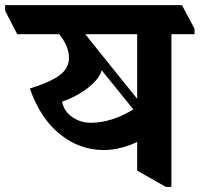

<svg xmlns="http://www.w3.org/2000/svg" viewBox="-76 -689 776 746"><path d="M680 -577V-556H590V37H568L457 -26V-136L455 -137Q435 -126 398.5 -116Q362 -106 327 -106Q234 -106 157.5 -167Q81 -228 40 -345Q120 -370 156 -397Q192 -424 192 -464Q192 -509 154 -556H-9L-56 -647V-669H631ZM255 -557 276 -530 457 -305V-556H256ZM442 -264 319 -416Q311 -384 268 -349.5Q225 -315 165 -294Q173 -256 205 -234Q237 -212 276 -212Q358 -212 442 -264Z"/></svg>

Font: Martel Heavy
Style: Regular
Weight: 900
Designer: Dan Reynolds
Foundry: Dan Reynolds
Version: Version 1.001; ttfautohint (v1.1) -l 5 -r 5 -G 72 -x 0 -D la